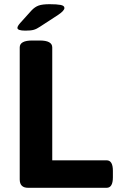

<svg xmlns="http://www.w3.org/2000/svg" viewBox="-20 -895 572 915"><path d="M114 0Q74 0 74 -40V-669Q74 -702 134 -702H169Q229 -702 229 -669V-131H488Q518 -131 518 -81V-50Q518 0 488 0ZM101 -749Q63 -749 63 -762Q63 -766 66 -771.5Q69 -777 76 -785L130 -845Q146 -862 164 -868.5Q182 -875 216 -875Q251 -875 269 -871.5Q287 -868 287 -857Q287 -844 257 -824L171 -768Q155 -757 141 -753Q127 -749 101 -749Z"/></svg>

Font: Asap Semi Expanded
Style: Bold
Weight: 700
Width: 6
Designer: Pablo Cosgaya
Foundry: Omnibus-Type
Version: Version 3.001; ttfautohint (v1.8.4.7-5d5b)